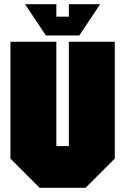

<svg xmlns="http://www.w3.org/2000/svg" viewBox="-20 -900 600 920"><path d="M30 -140V-700H250V-200H310V-700H530V-140L390 0H170ZM310 -880H460L360 -730H200L100 -880H250V-820H310Z"/></svg>

Font: Tektur Condensed Black
Style: Regular
Weight: 900
Width: 3
Designer: Adam Jagosz
Foundry: Adam Jagosz
Version: Version 1.005;gftools[0.9.30]